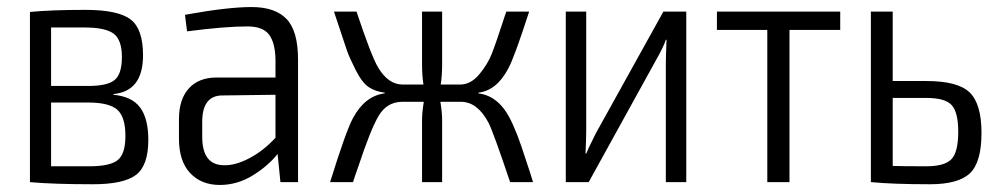

<svg xmlns="http://www.w3.org/2000/svg" viewBox="-20 -517 2841 545"><path d="M302 -250V-248Q355 -243 378 -211.5Q401 -180 401 -120Q401 -47 366 -20.5Q331 6 244 6Q131 6 65 0V-483Q124 -489 222 -489Q315 -489 350.5 -462Q386 -435 386 -360Q386 -258 302 -250ZM326 -355Q326 -404 302.5 -421.5Q279 -439 220 -439H125V-273H230Q285 -273 305.5 -290Q326 -307 326 -355ZM125 -45H234Q292 -45 314 -62.5Q336 -80 336 -131Q336 -185 313 -205.5Q290 -226 230 -226H125Z M694 -497Q761 -497 793.5 -463Q826 -429 826 -348V0H776L768 -80Q740 -45 696.5 -18.5Q653 8 604 8Q551 8 519.5 -26Q488 -60 488 -123V-179Q488 -235 516 -266Q544 -297 595 -297H762V-348Q761 -396 743.5 -419Q726 -442 682 -442Q618 -442 511 -428L505 -475Q626 -497 694 -497ZM616 -48Q648 -47 688 -68Q728 -89 762 -126V-248L607 -246Q554 -243 554 -171V-129Q554 -48 616 -48Z M1338 -254V-252Q1361 -249 1379 -237.5Q1397 -226 1410.5 -208Q1424 -190 1436.5 -162Q1449 -134 1460 -101.5Q1471 -69 1485 -26Q1490 -9 1493 0H1428Q1381 -140 1367 -168Q1336 -227 1290 -228H1230Q1235 -198 1235 -176V0H1178V-176Q1178 -198 1183 -228H1120Q1078 -227 1055 -188.5Q1032 -150 997 -44Q987 -16 982 0H917Q962 -145 982 -182Q1016 -245 1072 -252V-254Q1046 -257 1027 -269.5Q1008 -282 990 -317.5Q972 -353 965 -373Q958 -393 938 -454Q931 -474 928 -484H992Q1034 -358 1053 -326Q1082 -277 1123 -277H1182Q1178 -302 1178 -334V-484H1235V-334Q1235 -302 1231 -277H1286Q1316 -277 1340 -305.5Q1364 -334 1376 -364.5Q1388 -395 1411 -466Q1412 -470 1413 -472Q1414 -474 1415 -477.5Q1416 -481 1417 -484H1482Q1440 -354 1423 -323Q1390 -260 1338 -254Z M1928 0H1870V-338Q1870 -356 1872 -404H1870Q1863 -383 1843 -348L1651 0H1586V-484H1644V-147Q1644 -125 1642 -81H1644Q1649 -94 1671 -138L1863 -484H1928Z M2365 -432H2221V0H2158V-432H2015V-484H2365Z M2514 -287H2610Q2699 -287 2732.5 -254.5Q2766 -222 2766 -140Q2766 -56 2733 -25Q2700 6 2620 6Q2515 6 2453 0H2452V-484H2514ZM2610 -45Q2661 -45 2680.5 -65Q2700 -85 2700 -143Q2700 -198 2681.5 -218.5Q2663 -239 2610 -239H2514V-46Q2540 -45 2610 -45Z"/></svg>

Font: exo2condensed_l
Style: Regular
Weight: 300
Width: 3
Designer: Natanael Gama
Version: Version 1.001;PS 001.001;hotconv 1.0.70;makeotf.lib2.5.58329